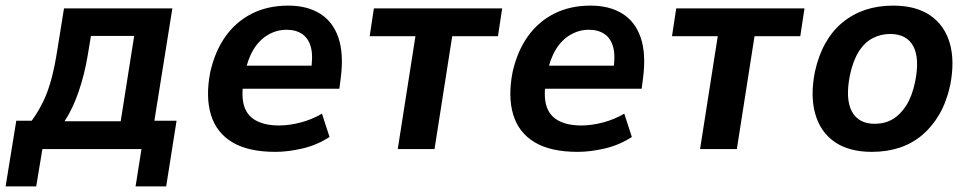

<svg xmlns="http://www.w3.org/2000/svg" viewBox="-38 -531 3464 684"><path d="M-18 133 20 -101H75Q99 -134 116.5 -170.5Q134 -207 146 -253Q158 -299 167 -358L190 -501H576L512 -101H591L554 133H445L466 0H113L91 133ZM192 -99H392L440 -403H286L274 -331Q263 -266 242.5 -205.5Q222 -145 192 -99Z M943 10Q847 10 790 -24Q733 -58 713.5 -122Q694 -186 711 -274Q728 -349 765.5 -401.5Q803 -454 859.5 -482.5Q916 -511 989 -511Q1056 -511 1102 -482.5Q1148 -454 1167.5 -397Q1187 -340 1176 -254L1171 -215H806L819 -297H1088L1069 -275Q1078 -329 1070 -361Q1062 -393 1039.5 -409Q1017 -425 983 -425Q948 -425 917 -407Q886 -389 865 -354.5Q844 -320 834 -268L830 -244Q821 -189 831.5 -154Q842 -119 874 -101.5Q906 -84 956 -84Q992 -84 1032.5 -94.5Q1073 -105 1109 -126L1136 -43Q1091 -14 1039.5 -2Q988 10 943 10Z M1379 0 1442 -402H1279L1294 -501H1751L1736 -402H1573L1510 0Z M2020 10Q1924 10 1867 -24Q1810 -58 1790.5 -122Q1771 -186 1788 -274Q1805 -349 1842.5 -401.5Q1880 -454 1936.5 -482.5Q1993 -511 2066 -511Q2133 -511 2179 -482.5Q2225 -454 2244.5 -397Q2264 -340 2253 -254L2248 -215H1883L1896 -297H2165L2146 -275Q2155 -329 2147 -361Q2139 -393 2116.5 -409Q2094 -425 2060 -425Q2025 -425 1994 -407Q1963 -389 1942 -354.5Q1921 -320 1911 -268L1907 -244Q1898 -189 1908.5 -154Q1919 -119 1951 -101.5Q1983 -84 2033 -84Q2069 -84 2109.5 -94.5Q2150 -105 2186 -126L2213 -43Q2168 -14 2116.5 -2Q2065 10 2020 10Z M2456 0 2519 -402H2356L2371 -501H2828L2813 -402H2650L2587 0Z M3068 10Q2987 10 2936 -25Q2885 -60 2866.5 -124.5Q2848 -189 2865 -275Q2878 -334 2903 -378Q2928 -422 2964 -451.5Q3000 -481 3045 -496Q3090 -511 3144 -511Q3225 -511 3276 -476Q3327 -441 3345.5 -377.5Q3364 -314 3347 -227Q3334 -168 3308.5 -124Q3283 -80 3247.5 -50Q3212 -20 3167 -5Q3122 10 3068 10ZM3078 -90Q3114 -90 3141.5 -106Q3169 -122 3190 -154.5Q3211 -187 3222 -239Q3239 -323 3215.5 -366.5Q3192 -410 3133 -410Q3100 -410 3071 -395Q3042 -380 3021.5 -347.5Q3001 -315 2990 -264Q2973 -179 2996.5 -134.5Q3020 -90 3078 -90Z"/></svg>

Font: Nunito Sans 7pt SemiCondensed
Style: Bold Italic
Weight: 700
Width: 4
Italic angle: -9°
Designer: Vernon Adams
Foundry: Vernon Adams
Version: Version 3.101;gftools[0.9.27]